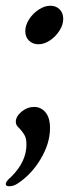

<svg xmlns="http://www.w3.org/2000/svg" viewBox="-30 -486 272 668"><path d="M58 -378Q58 -398 71 -418.5Q84 -439 104.5 -452.5Q125 -466 145 -466Q165 -466 177.5 -453.5Q190 -441 190 -420Q190 -400 177 -379.5Q164 -359 144 -345.5Q124 -332 104 -332Q84 -332 71 -344.5Q58 -357 58 -378ZM-10 154Q-10 150 -6 144.5Q-2 139 2.5 135Q7 131 10 128Q62 76 62 17Q62 -3 56 -14.5Q50 -26 39 -38Q32 -44 28.5 -49.5Q25 -55 25 -62Q25 -81 45 -97.5Q65 -114 89 -114Q112 -114 128 -95.5Q144 -77 144 -40Q144 13 111 68Q78 123 29 154Q16 162 2 162Q-10 162 -10 154Z"/></svg>

Font: Charm
Style: Bold
Weight: 700
Designer: Katatrad Aksorn Co.,Ltd.
Foundry: Cadson Demak Co.,Ltd.
Version: Version 1.001